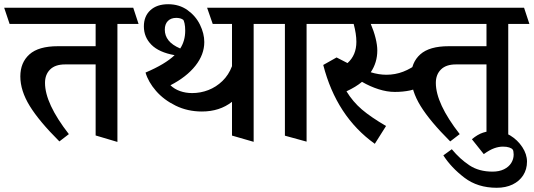

<svg xmlns="http://www.w3.org/2000/svg" viewBox="-45 -616 2502 900"><path d="M604.5 -503.9H505.4V49.3L403.3 19V-314H259.8Q213.9 -314 189.9 -290.3Q166 -266.6 166 -227.5Q166 -130.9 277.8 12.7L233.4 46.9Q138.7 -47.4 94.5 -119.1Q50.3 -190.9 50.3 -257.8Q50.3 -322.8 93 -361.1Q135.7 -399.4 226.1 -399.4H403.3V-503.9H0L-25.4 -579.6H579.6Z M1236.3 -503.9H1144V48.8L1042.5 19.5V-138.7Q984.4 -93.3 901.4 -93.3Q834.5 -93.3 778.6 -120.6Q722.7 -147.9 686.3 -189.9Q649.9 -231.9 637.2 -275.9Q730 -315.4 773.4 -357.4Q700.2 -370.6 664.8 -406.2Q629.4 -441.9 629.4 -492.2Q629.4 -540 659.9 -568.1Q690.4 -596.2 743.2 -596.2Q795.4 -596.2 834 -568.6Q872.6 -541 892.6 -499.8Q912.6 -458.5 912.6 -418.9Q912.6 -360.4 871.1 -307.9Q829.6 -255.4 753.9 -216.3Q772.9 -198.2 799.1 -189Q825.2 -179.7 856 -179.7Q895 -179.7 931.6 -193.8Q968.3 -208 997.6 -236.3Q1026.9 -264.6 1042.5 -305.7V-503.9H952.1L925.8 -579.6H1211.9ZM799.8 -388.7Q823.2 -424.8 823.2 -472.2Q823.2 -492.2 820.1 -506.3Q816.9 -520.5 813.5 -523.4Q801.3 -532.2 781.2 -532.2Q756.3 -532.2 741.9 -517.6Q727.5 -502.9 727.5 -477.1Q727.5 -448.7 744.9 -426.8Q762.2 -404.8 799.8 -388.7Z M1208 -503.9 1182.6 -579.6H1471.7L1495.1 -503.9H1392.1V47.9L1290.5 20V-503.9Z M1651.9 -232.4Q1623.5 -208.5 1579.1 -188Q1608.9 -139.2 1651.1 -103Q1693.4 -66.9 1764.6 -25.4L1711.9 58.1Q1532.2 -70.3 1470.2 -311.5L1532.7 -346.7L1584 -320.3Q1625.5 -357.4 1625.5 -419.9Q1625.5 -457 1612.8 -503.9H1432.1L1406.7 -579.6H1864.3L1888.7 -503.9H1692.9Q1707 -471.2 1715.3 -438.2Q1723.6 -405.3 1723.6 -379.4Q1723.6 -322.8 1692.9 -277.3Q1731 -265.6 1766.1 -265.6Q1807.6 -265.6 1845 -280Q1882.3 -294.4 1918 -322.3L1953.6 -224.6Q1910.6 -199.2 1877.4 -192.1Q1844.2 -185.1 1805.7 -185.1Q1769 -185.1 1729.5 -197.8Q1689.9 -210.4 1651.9 -232.4Z M2436.5 -503.9H2337.4V49.3L2235.4 19V-314H2091.8Q2045.9 -314 2022 -290.3Q1998 -266.6 1998 -227.5Q1998 -130.9 2109.9 12.7L2065.4 46.9Q1970.7 -47.4 1926.5 -119.1Q1882.3 -190.9 1882.3 -257.8Q1882.3 -322.8 1925 -361.1Q1967.8 -399.4 2058.1 -399.4H2235.4V-503.9H1832L1806.6 -579.6H2411.6Z M2167 36.6Q2193.8 14.2 2218.8 5.9Q2243.7 -2.4 2274.9 -2.4Q2311.5 -2.4 2346.4 18.8Q2381.3 40 2403.3 73.5Q2425.3 106.9 2425.3 141.6Q2425.3 177.7 2407.5 205.6Q2389.6 233.4 2357.7 248.8Q2325.7 264.2 2283.7 264.2Q2193.8 264.2 2131.8 216.8Q2069.8 169.4 2033.2 112.3L2072.8 83.5Q2111.3 129.9 2155.8 159.2Q2200.2 188.5 2263.7 188.5Q2294.9 188.5 2317.4 177.5Q2339.8 166.5 2351.3 148.2Q2362.8 129.9 2362.8 108.4Q2362.8 101.6 2361.6 94.5Q2360.4 87.4 2358.4 85.4Q2354 79.1 2342 75.2Q2330.1 71.3 2312.5 71.3Q2293 71.3 2271.7 78.9Q2250.5 86.4 2222.7 106.4Z"/></svg>

Font: Vesper Libre Medium
Style: Regular
Weight: 500
Designer: Robert Keller & Kimya Gandhi
Foundry: Mota Italic
Version: Version 1.058